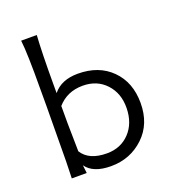

<svg xmlns="http://www.w3.org/2000/svg" viewBox="-115 -689 706 785"><g transform="rotate(-20 237.5 -296.0)"><path d="M437 -194Q437 -103 379 -48Q320 8 236 8Q158 8 128 -35L132 0H67Q67 -7 69 -73Q69 -115 70 -194Q71 -274 71 -316V-387Q72 -544 65 -600H133Q128 -525 128 -388V-349Q164 -394 236 -394Q327 -394 382 -339Q437 -284 437 -194ZM376 -194Q377 -258 338.5 -299.5Q300 -341 238 -341Q170 -341 128 -293Q127 -242 130 -95Q160 -47 238 -47Q298 -47 336.5 -87.5Q375 -128 376 -194Z"/></g></svg>

Font: GFS Neohellenic Rg
Style: Regular
Weight: 400
Designer: Takis Katsoulidis and George D. Matthiopoulos
Foundry: Takis Katsoulidis and George D. Matthiopoulos
Version: Version 1.0